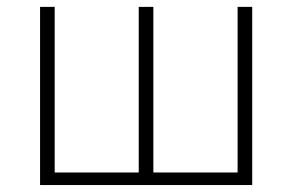

<svg xmlns="http://www.w3.org/2000/svg" viewBox="-20 -532 840 552"><path d="M663.1 -36.1V-512.2H705.1V0H95.2V-512.2H137.2V-36.1H378.9V-512.2H420.9V-36.1Z"/></svg>

Font: Clear Sans Thin
Style: Regular
Weight: 250
Foundry: Intel Corporation
Version: Version 1.00